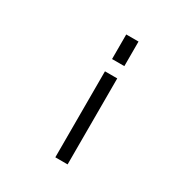

<svg xmlns="http://www.w3.org/2000/svg" viewBox="-150 -735 800 846"><g transform="rotate(30 250.0 -312.5)"><path d="M250 -437.5V0H312.5V-437.5ZM250 -625Q250 -625 250 -500H312.5Q312.5 -500 312.5 -625Z"/></g></svg>

Font: Unifont
Style: Regular
Weight: 500
Version: Version 15.1.04